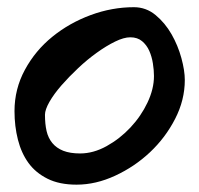

<svg xmlns="http://www.w3.org/2000/svg" viewBox="-20 -501 542 523"><path d="M19.5 -198.2Q19.5 -258.8 47.9 -311Q76.2 -363.3 122.6 -400.9Q168.9 -438.5 227.1 -460Q285.2 -481.4 344.7 -481.4Q377.9 -481.4 403.8 -460Q429.7 -438.5 447.3 -407.7Q464.8 -377 474.1 -342.8Q483.4 -308.6 483.4 -283.2Q483.4 -228.5 457 -177.2Q430.7 -126 388.7 -86.4Q346.7 -46.9 293.9 -22.5Q241.2 2 188.5 2Q141.6 2 109.4 -14.2Q77.1 -30.3 57.6 -57.1Q38.1 -84 28.8 -120.6Q19.5 -157.2 19.5 -198.2ZM102.5 -188.5Q102.5 -163.1 106.9 -144Q111.3 -125 122.6 -111.3Q133.8 -97.7 152.3 -90.3Q170.9 -83 198.2 -83Q234.4 -83 270.5 -103Q306.6 -123 335.4 -153.8Q364.3 -184.6 381.8 -221.7Q399.4 -258.8 399.4 -293.9Q399.4 -309.6 396.5 -328.1Q393.6 -346.7 386.7 -362.3Q379.9 -377.9 367.2 -388.7Q354.5 -399.4 335 -399.4Q317.4 -399.4 293.5 -387.7Q269.5 -376 243.7 -357.4Q217.8 -338.9 192.9 -315.4Q168 -292 147.5 -268.6Q127 -245.1 114.7 -223.6Q102.5 -202.1 102.5 -188.5Z"/></svg>

Font: Gloria Hallelujah
Style: Regular
Weight: 400
Designer: Kimberly Geswein
Foundry: Kimberly Geswein
Version: Version 1.004 2010